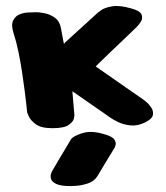

<svg xmlns="http://www.w3.org/2000/svg" viewBox="-20 -434 561 650"><path d="M72 -53Q72 -53 70 -72.5Q68 -92 64 -123.5Q60 -155 54.5 -191Q49 -227 42 -260.5Q35 -294 27 -318Q17 -348 24 -363.5Q31 -379 45.5 -385Q60 -391 72.5 -391.5Q85 -392 85 -392Q85 -392 99 -392.5Q113 -393 132 -389Q151 -385 167 -373Q183 -361 187 -335Q193 -301 195 -292Q197 -283 197.5 -285.5Q198 -288 198 -288L311 -391Q311 -391 322.5 -399.5Q334 -408 359.5 -412.5Q385 -417 426 -405Q455 -397 459.5 -384Q464 -371 456.5 -360Q449 -349 444 -344Q441 -341 426 -326.5Q411 -312 390.5 -292.5Q370 -273 350 -254Q330 -235 317 -222Q304 -209 304 -209L465 -97Q465 -97 474.5 -89.5Q484 -82 492 -70Q500 -58 497.5 -44.5Q495 -31 470 -19Q445 -7 421.5 -9.5Q398 -12 379.5 -21Q361 -30 350 -38Q339 -46 339 -46L225 -125L232 -43Q232 -43 230 -32.5Q228 -22 212.5 -11Q197 0 158 0Q119 0 101 -13.5Q83 -27 77.5 -40Q72 -53 72 -53ZM220 196Q185 196 170 188.5Q155 181 152.5 171Q150 161 153 153.5Q156 146 156 146Q156 146 164.5 131.5Q173 117 184.5 97.5Q196 78 206.5 61Q217 44 220 38Q227 27 258 17Q289 7 332 20Q361 28 367.5 39Q374 50 371 58Q368 66 368 66Q368 66 358 82.5Q348 99 334.5 121Q321 143 310 162Q299 180 277.5 187Q256 194 238 195Q220 196 220 196Z"/></svg>

Font: Nerko One
Style: Regular
Weight: 400
Designer: Nermin Kahrimanovic
Foundry: Nermin Kahrimanovic
Version: Version 1.101